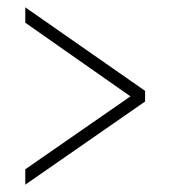

<svg xmlns="http://www.w3.org/2000/svg" viewBox="-20 -620 465 524"><path d="M49 -116 376 -343V-372L49 -600V-558L336 -357L49 -158Z"/></svg>

Font: Noto Serif Tamil ExtraCondensed ExtraLight
Style: Regular
Weight: 200
Width: 2
Designer: Indian Type Foundry, Tom Grace, and the Monotype Design Team
Foundry: Monotype Imaging Inc.
Version: Version 2.004